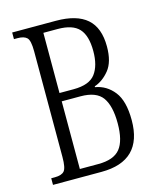

<svg xmlns="http://www.w3.org/2000/svg" viewBox="-108 -792 721 869"><g transform="rotate(-15 252.0 -357.0)"><path d="M32 0V-31H49Q81 -31 93.5 -45.5Q106 -60 106 -111V-606Q106 -657 92.5 -670Q79 -683 49 -683H32V-714H237Q334 -714 382 -672Q430 -630 430 -542Q430 -470 399.5 -432.5Q369 -395 330 -382V-378Q383 -369 417.5 -325Q452 -281 452 -191Q452 0 259 0ZM234 -394Q308 -394 336.5 -432Q365 -470 365 -538Q365 -610 335 -643Q305 -676 235 -676H168V-394ZM255 -38Q327 -38 357 -75Q387 -112 387 -194Q387 -275 358.5 -315Q330 -355 256 -355H168V-38Z"/></g></svg>

Font: Noto Serif ExtraCondensed Light
Style: Regular
Weight: 300
Width: 2
Designer: Monotype Design Team
Foundry: Monotype Imaging Inc.
Version: Version 2.014; ttfautohint (v1.8.4.7-5d5b)